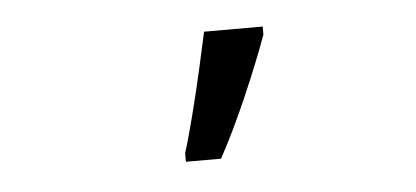

<svg xmlns="http://www.w3.org/2000/svg" viewBox="-28 -823 565 261"><g transform="rotate(-5 254.0 -693.0)"><path d="M217 -606H265Q285 -643 304.5 -688Q324 -733 337 -769V-780H257Q254 -766 246.5 -732.5Q239 -699 230.5 -666Q222 -633 217 -618Z"/></g></svg>

Font: Noto Sans Display Condensed
Style: Regular
Weight: 400
Width: 3
Designer: Monotype Design Team
Foundry: Monotype Imaging Inc.
Version: Version 1.900